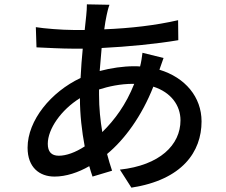

<svg xmlns="http://www.w3.org/2000/svg" viewBox="-20 -815 1040 884"><path d="M436 -403C480 -417 533 -429 593 -429H598C560 -333 508 -263 451 -207C442 -260 436 -317 436 -379ZM251 -98C217 -98 200 -116 200 -153C200 -221 261 -309 348 -363C348 -287 357 -210 370 -141C327 -113 285 -98 251 -98ZM636 -572C634 -555 630 -527 625 -509C616 -510 606 -510 597 -510C548 -510 491 -502 439 -488C442 -524 445 -560 448 -594C569 -600 701 -613 801 -630L800 -722C695 -698 582 -685 460 -680C463 -704 467 -726 471 -745C474 -759 478 -777 484 -793L380 -795C380 -781 379 -760 377 -743C375 -724 373 -702 370 -677C353 -677 335 -677 317 -677C266 -677 180 -684 145 -690L148 -597C191 -595 267 -591 314 -591C329 -591 345 -591 361 -591C357 -548 353 -502 351 -456C215 -392 107 -261 107 -135C107 -44 162 -2 231 -2C284 -2 341 -21 391 -50C396 -32 401 -16 406 -2L496 -29C488 -53 480 -79 473 -106C553 -172 632 -279 686 -416C768 -390 811 -329 811 -261C811 -147 715 -54 532 -34L585 49C819 13 908 -116 908 -256C908 -368 833 -458 714 -494C720 -511 728 -535 733 -548Z"/></svg>

Font: Noto Sans Japanese Medium
Style: Regular
Weight: 500
Designer: Ryoko NISHIZUKA (kana & ideographs); Paul D. Hunt (Latin, Greek & Cyrillic); Wenlong ZHANG (bopomofo); Sandoll Communica
Foundry: Adobe Systems Incorporated
Version: Version 1.000;PS 1;hotconv 1.0.78;makeotf.lib2.5.61930